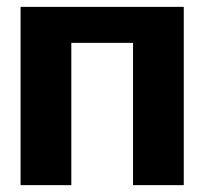

<svg xmlns="http://www.w3.org/2000/svg" viewBox="-20 -540 596 560"><path d="M40 0V-520H516V0H368V-415H188V0Z"/></svg>

Font: Murecho SemiBold
Style: Regular
Weight: 600
Designer: Neil Summerour
Foundry: Positype
Version: Version 1.010; ttfautohint (v1.8.3)